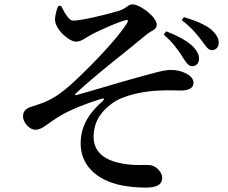

<svg xmlns="http://www.w3.org/2000/svg" viewBox="-20 -797 1040 876"><path d="M811 -540C827 -515 838 -496 855 -495C874 -494 887 -507 888 -527C889 -547 879 -567 856 -589C829 -613 787 -636 738 -654L727 -639C772 -600 792 -569 811 -540ZM899 -613C918 -589 928 -569 946 -568C963 -568 977 -580 978 -599C979 -622 967 -641 944 -662C916 -685 870 -704 819 -719L809 -705C856 -670 880 -638 899 -613ZM313 -703C346 -702 462 -729 524 -748C560 -760 563 -777 585 -777C619 -777 695 -720 695 -684C695 -660 670 -658 648 -639C558 -563 432 -469 325 -370C321 -366 323 -362 328 -363C408 -385 541 -426 609 -444C681 -463 724 -478 762 -478C804 -478 863 -456 863 -419C863 -398 846 -384 805 -384C781 -384 751 -386 710 -384C641 -382 543 -364 491 -325C448 -293 407 -249 407 -171C408 -100 462 -63 543 -50C597 -40 642 -47 669 -43C692 -39 720 -12 720 14C720 47 693 59 642 59C600 59 546 53 511 43C419 18 348 -43 348 -143C348 -235 402 -295 448 -335C458 -345 456 -350 442 -346C378 -327 301 -296 257 -270C194 -233 174 -205 141 -205C115 -205 85 -238 85 -265C85 -285 93 -298 114 -307C138 -315 176 -326 203 -340C247 -361 294 -400 345 -450C398 -500 516 -621 558 -689C569 -706 563 -709 546 -703C505 -691 441 -661 402 -642C368 -624 353 -607 326 -607C298 -607 231 -660 231 -709C231 -725 238 -752 245 -769L258 -771C274 -741 293 -703 313 -703Z"/></svg>

Font: Noto Serif JP SemiBold
Style: Regular
Weight: 600
Designer: Ryoko NISHIZUKA 西塚涼子 (kana & ideographs); Frank Grießhammer (Latin, Greek & Cyrillic); Wenlong ZHANG 张文龙 (bopomofo); San
Foundry: Adobe
Version: Version 2.001;hotconv 1.1.0;makeotfexe 2.6.0